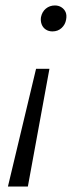

<svg xmlns="http://www.w3.org/2000/svg" viewBox="-20 -488 304 703"><path d="M161 -236 82 195H9L112 -236ZM181 -468Q195 -468 205.5 -461Q216 -454 220.5 -443Q225 -432 222 -416Q219 -398 205.5 -385.5Q192 -373 172 -373Q158 -373 147.5 -380Q137 -387 132.5 -399Q128 -411 130 -425Q134 -445 148 -456.5Q162 -468 181 -468Z"/></svg>

Font: Ysabeau
Style: Italic
Weight: 400
Italic angle: -12°
Designer: Christian Thalmann (Catharsis Fonts)
Version: Version 2.000;gftools[0.9.27.dev2+g8671c4b]